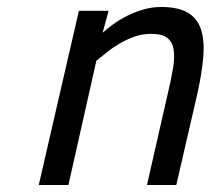

<svg xmlns="http://www.w3.org/2000/svg" viewBox="-20 -530 607 550"><path d="M91 0 206 -499H291L274 -436Q287 -448 305 -461Q323 -474 345 -485Q367 -496 391.5 -503Q416 -510 441 -510Q489 -510 516.5 -494.5Q544 -479 555 -448Q566 -417 562.5 -370Q559 -323 545 -260L485 0H401L460 -259Q470 -301 475.5 -333.5Q481 -366 477.5 -388Q474 -410 459 -421.5Q444 -433 413 -433Q388 -433 366.5 -425.5Q345 -418 325.5 -407Q306 -396 289 -382.5Q272 -369 256 -356L176 0Z"/></svg>

Font: Panefresco 500wt
Style: Italic
Weight: 700
Foundry: Campivisivi & Chank Co
Version: Version 1.000